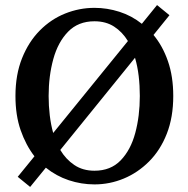

<svg xmlns="http://www.w3.org/2000/svg" viewBox="-20 -711 744 758"><path d="M649 -651 586 -573Q622 -530 643 -469.5Q664 -409 664 -332Q664 -248 638.5 -183Q613 -118 568.5 -73.5Q524 -29 468.5 -6Q413 17 353 17Q301 17 251.5 0.5Q202 -16 161 -49L99 27L50 -13L116 -94Q82 -138 61.5 -197Q41 -256 41 -332Q41 -416 67 -481Q93 -546 137 -590.5Q181 -635 237 -657.5Q293 -680 353 -680Q403 -680 451.5 -664.5Q500 -649 540 -617L600 -691ZM172 -332Q172 -293 176.5 -255.5Q181 -218 190 -186L485 -549Q463 -585 430.5 -606Q398 -627 353 -627Q289 -627 249 -586Q209 -545 190.5 -478Q172 -411 172 -332ZM532 -332Q532 -373 527.5 -411Q523 -449 513 -483L218 -119Q240 -82 273.5 -59.5Q307 -37 353 -37Q417 -37 456.5 -78Q496 -119 514 -186Q532 -253 532 -332Z"/></svg>

Font: Source Serif Pro Semibold
Style: Regular
Weight: 600
Designer: Frank Grießhammer
Foundry: Adobe Systems Incorporated
Version: Version 3.000;hotconv 1.0.109;makeotfexe 2.5.65596